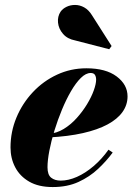

<svg xmlns="http://www.w3.org/2000/svg" viewBox="-20 -746 552 776"><path d="M193 10Q136 10 98.2 -11.8Q60.5 -33.5 41.5 -69.8Q22.5 -106 22.5 -150Q22.5 -213.5 46.5 -271Q70.5 -328.5 112.8 -373.5Q155 -418.5 210.5 -444.2Q266 -470 329 -470Q407.5 -470 451.5 -437Q495.5 -404 495.5 -356.5Q495.5 -322 475 -293.2Q454.5 -264.5 414.5 -243Q374.5 -221.5 315 -208Q255.5 -194.5 176.5 -190.5V-205.5Q208.5 -207 237.5 -224.8Q266.5 -242.5 290.2 -269Q314 -295.5 331.8 -324.8Q349.5 -354 359 -380.5Q368.5 -407 368.5 -424Q368.5 -435.5 363.8 -443.2Q359 -451 346.5 -451Q327 -451 306.8 -431Q286.5 -411 267 -377.5Q247.5 -344 230.5 -303Q213.5 -262 200.2 -219Q187 -176 179.5 -137Q172 -98 172 -70Q172 -39.5 186.8 -27.8Q201.5 -16 225.5 -16Q256.5 -16 291 -31.2Q325.5 -46.5 358.5 -74.8Q391.5 -103 418.5 -141L435.5 -129.5Q410.5 -95.5 376.5 -63.5Q342.5 -31.5 297.5 -10.8Q252.5 10 193 10ZM421.5 -547 284 -582.5Q252.5 -588.5 234.8 -609Q217 -629.5 214.5 -654.5Q212 -679.5 225 -699Q233.5 -711 249 -718.5Q264.5 -726 283.5 -726Q302.5 -726 320.5 -716Q338.5 -706 352 -684L431 -560Z"/></svg>

Font: Bodoni Moda ExtraBold
Style: Italic
Weight: 800
Italic angle: -13°
Version: Version 2.005